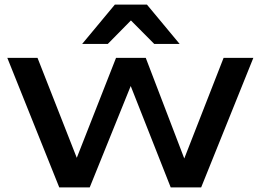

<svg xmlns="http://www.w3.org/2000/svg" viewBox="-20 -819 1139 839"><path d="M808 -67H762L957 -566H1087L859 0H726L526 -507H577L372 0H239L12 -566H144L340 -67H291L487 -566H617ZM482 -799H622L765 -627H654L524 -758H580L451 -627H339Z"/></svg>

Font: Unbounded
Style: Regular
Weight: 400
Designer: Luke Prowse, Jean-Baptiste Morizot, Fátima Lázaro, Florian Runge
Foundry: NaN
Version: Version 1.701;gftools[0.9.28.dev5+ged2979d]